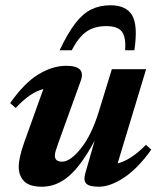

<svg xmlns="http://www.w3.org/2000/svg" viewBox="-20 -695 597 728"><path d="M303 -36.5 339 -162Q289 -68.5 241.8 -27.8Q194.5 13 139 13Q92 13 71.5 -7.8Q51 -28.5 51 -62.5Q51 -97.5 72.5 -157L144.5 -357.5Q94.5 -345 39.5 -285.5L18.5 -304Q72.5 -381 126 -413.2Q179.5 -445.5 231 -445.5Q306.5 -445.5 286.5 -389.5L201 -152.5Q194.5 -134 191.2 -123.2Q188 -112.5 188 -105Q188 -82 215.5 -82Q246.5 -82 287 -132.5Q327.5 -183 355 -273L404 -432.5H534L426 -75.5Q450.5 -81.5 477.2 -98.8Q504 -116 533.5 -146L553.5 -127.5Q502 -55.5 449.8 -21.2Q397.5 13 355 13Q320 13 307.8 1.8Q295.5 -9.5 303 -36.5ZM383 -596Q338 -596 308 -575.2Q278 -554.5 252 -504.5H206Q237 -569.5 265.5 -606.5Q294 -643.5 326 -659.2Q358 -675 399 -675Q458.5 -675 481 -637Q503.5 -599 489.5 -504.5H454.5Q458 -555 441.8 -575.5Q425.5 -596 383 -596Z"/></svg>

Font: Newsreader 16pt
Style: Bold Italic
Weight: 700
Italic angle: -17°
Designer: Hugues Gentile
Foundry: Production Type
Version: Version 1.003; ttfautohint (v1.8.3)